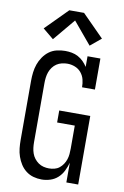

<svg xmlns="http://www.w3.org/2000/svg" viewBox="-105 -1036 710 1103"><g transform="rotate(10 250.0 -484.5)"><path d="M219 8Q194 8 170.5 1.5Q147 -5 127.5 -20Q108 -35 95 -55.5Q82 -76 74 -99Q66 -122 63.5 -146.5Q61 -171 61 -195V-540Q61 -565 64 -589.5Q67 -614 75 -637Q83 -660 97.5 -681Q112 -702 131.5 -716.5Q151 -731 175.5 -737Q200 -743 225 -743Q225 -743 225 -743Q225 -743 225 -743Q244 -743 263.5 -739.5Q283 -736 300.5 -726.5Q318 -717 332 -703Q346 -689 356 -673V-735H431V-554H356Q356 -577 350.5 -599Q345 -621 330.5 -638.5Q316 -656 294.5 -664.5Q273 -673 250 -673Q250 -673 250 -673Q250 -673 250 -673Q250 -673 250 -673Q250 -673 250 -673Q234 -673 217.5 -669Q201 -665 187.5 -656Q174 -647 164 -633.5Q154 -620 148.5 -604.5Q143 -589 141 -572.5Q139 -556 139 -540V-195Q139 -179 141 -162.5Q143 -146 148.5 -130.5Q154 -115 164 -102Q174 -89 187.5 -79.5Q201 -70 217 -66Q233 -62 249 -62Q265 -62 281 -66Q297 -70 309.5 -80Q322 -90 331 -103.5Q340 -117 345 -132Q350 -147 351.5 -163Q353 -179 353 -195V-330H250V-400H431V0H362V-115Q355 -90 343.5 -66.5Q332 -43 313 -25.5Q294 -8 269 0Q244 8 219 8ZM143 -797 80 -849 207 -977H293L420 -849L357 -797L250 -925Z"/></g></svg>

Font: Iosevka Slab
Style: Regular
Weight: 400
Monospace: yes
Designer: Belleve Invis
Foundry: Belleve Invis
Version: Version 11.2.4; ttfautohint (v1.8.3)